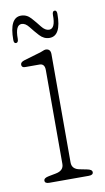

<svg xmlns="http://www.w3.org/2000/svg" viewBox="-69 -588 342 624"><g transform="rotate(-10 101.5 -275.5)"><path d="M122 -410.5V-53Q122 -30.5 148 -26L170.5 -21.5Q187.5 -18.5 187.5 -9.5Q187.5 0 172.5 0H42.5Q28 0 28 -9.5Q28 -18.5 45 -21.5L68.5 -26Q95 -31 95 -53V-363Q95 -385 76 -384H33.5Q19 -383 19 -394Q19 -402.5 33 -406.5L80.5 -420.5Q87 -422 94.5 -425.2Q102 -428.5 105.5 -428.5Q122 -428.5 122 -410.5ZM125.5 -463.5Q106.8 -463.5 92.9 -478.8Q79 -494 67.4 -509Q55.8 -524 43.4 -524Q22.4 -524 22.8 -479Q22.8 -466 14.9 -466Q7.8 -466 7.8 -477.5Q7.8 -551 46 -551Q64.8 -551 78.4 -535.8Q92.1 -520.5 103.9 -505.2Q115.8 -490 128.5 -490Q149.5 -490 148.8 -535Q148.8 -548 156.6 -548Q163.8 -548 163.8 -536Q163.8 -463.5 125.5 -463.5Z"/></g></svg>

Font: Fraunces 144pt SuperSoft Thin
Style: Regular
Weight: 100
Version: Version 1.000;[0bf87f6ff]